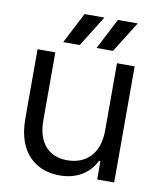

<svg xmlns="http://www.w3.org/2000/svg" viewBox="-85 -811 736 889"><g transform="rotate(10 283.5 -366.0)"><path d="M255.9 11.7C341.8 11.7 397 -30.8 423.8 -85.9H430.7V0H510.7V-545.9H427.7V-229.5C427.7 -124 370.1 -63.5 276.9 -63.5C190.9 -63.5 137.7 -122.1 137.7 -224.6V-545.9H54.2V-218.8C54.2 -60.1 142.6 11.7 255.9 11.7ZM165.5 -599.1H243.2L333.5 -744.1H240.2ZM322.3 -599.1H399.4L490.2 -744.1H397Z"/></g></svg>

Font: Guggenheim Sans Display
Style: Regular
Weight: 400
Designer: Modified by Tom Baber under direction of Pentagram Design 2023
Foundry: rsms
Version: Version 1.001;Glyphs 3.1.2 (3151)